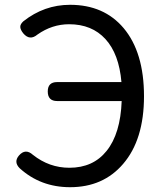

<svg xmlns="http://www.w3.org/2000/svg" viewBox="-20 -767 678 800"><path d="M272 13Q149 13 62 -66Q36 -92 59 -119Q86 -150 117 -122Q185 -68 269 -68Q368 -68 424 -138Q482 -210 487 -346H333H218Q179 -346 179 -386Q179 -425 218 -425H486Q476 -542 419.5 -604Q363 -666 268 -666Q197 -666 136 -623Q104 -596 77 -628Q65 -643 64.5 -654.5Q64 -666 77 -678Q164 -747 272 -747Q413 -747 495 -650Q580 -549 580 -366Q580 -185 493 -84Q410 13 272 13Z"/></svg>

Font: GenSenRounded TW R
Style: Regular
Weight: 400
Version: Version 1.501;PS 1;hotconv 16.6.51;makeotf.lib2.5.65220